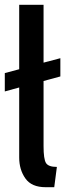

<svg xmlns="http://www.w3.org/2000/svg" viewBox="-41 -770 286 800"><path d="M149 10Q90.5 10 64.8 -26.5Q39 -63 39 -113.5V-405.5L-21 -389V-465.5L39 -481.5V-750H140.5V-509L210.5 -527.5V-451.5L140.5 -432.5V-161Q140.5 -107.5 150.5 -91Q160.5 -74.5 196 -74.5L185 10Z"/></svg>

Font: Cabin Condensed Medium
Style: Regular
Weight: 500
Width: 3
Designer: Pablo Impallari
Foundry: Pablo Impallari. http://www.impallari.com Igino Marini. http://www.ikern.com
Version: Version 3.001; ttfautohint (v1.8.3)